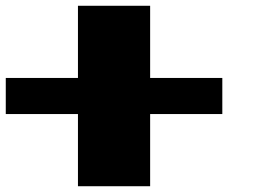

<svg xmlns="http://www.w3.org/2000/svg" viewBox="-20 -770 915 665"><path d="M250 -125H500V-375H750V-500H500V-750H250V-500H0V-375H250Z"/></svg>

Font: Faithful 32x
Style: Bold
Weight: 400
Foundry: Faithful Resource Pack
Version: Version 1.0; January 27, 2023